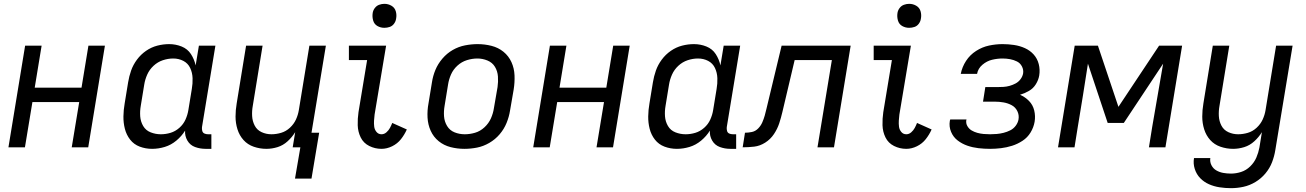

<svg xmlns="http://www.w3.org/2000/svg" viewBox="-20 -768 6808 1001"><path d="M24 0H110L149 -236H393L354 0H440L527 -530H441L405 -311H161L197 -530H111Z M773 8Q806 8 839 -2Q872 -12 899.5 -35Q927 -58 945 -87Q943 -59 957 -35Q971 -11 997 -1.5Q1023 8 1052 8H1082V-68H1065Q1054 -68 1045.5 -72Q1037 -76 1034.5 -85.5Q1032 -95 1033 -105L1103 -530H1017L1000 -427Q993 -459 975.5 -486Q958 -513 927 -525.5Q896 -538 862 -538Q831 -538 800 -530Q769 -522 741.5 -503Q714 -484 694 -457Q674 -430 663.5 -400Q653 -370 648 -339L630 -229Q624 -195 623.5 -161.5Q623 -128 631 -96.5Q639 -65 658.5 -40Q678 -15 708.5 -3.5Q739 8 773 8ZM818 -68Q791 -68 765.5 -78Q740 -88 726.5 -111Q713 -134 711 -161.5Q709 -189 714 -217L732 -327Q736 -353 747.5 -379Q759 -405 780.5 -425Q802 -445 829 -454Q856 -463 883 -463Q912 -463 936 -450.5Q960 -438 971.5 -413.5Q983 -389 984 -360.5Q985 -332 980 -304L962 -194Q958 -169 947 -144.5Q936 -120 915 -101.5Q894 -83 869 -75.5Q844 -68 819 -68Z M1604 163 1644 -76H1604L1679 -530H1593L1538 -194Q1534 -169 1523 -145Q1512 -121 1491.5 -102Q1471 -83 1445.5 -75.5Q1420 -68 1395 -68Q1368 -68 1344 -79Q1320 -90 1308 -113Q1296 -136 1294.5 -163Q1293 -190 1298 -217L1349 -530H1263L1214 -229Q1208 -194 1208 -160Q1208 -126 1218 -94Q1228 -62 1249.5 -38Q1271 -14 1303 -3Q1335 8 1369 8Q1398 8 1427 -1Q1456 -10 1479.5 -31.5Q1503 -53 1519 -79L1506 0H1546L1518 163Z M1969 8Q1997 8 2024.5 -5.5Q2052 -19 2070.5 -42.5Q2089 -66 2101 -93L2025 -127Q2020 -114 2013 -101Q2006 -88 1994.5 -78Q1983 -68 1969 -68Q1953 -68 1943 -80Q1933 -92 1931 -107.5Q1929 -123 1930 -139Q1931 -155 1933 -171L1993 -530H1799V-455H1894L1849 -183Q1844 -149 1845 -115Q1846 -81 1860.5 -51.5Q1875 -22 1905 -7Q1935 8 1969 8ZM1984 -623Q1998 -623 2011.5 -627.5Q2025 -632 2034 -644Q2043 -656 2045 -670Q2049 -690 2043.5 -709Q2038 -728 2021 -738Q2004 -748 1984 -748Q1970 -748 1956.5 -743Q1943 -738 1934 -726Q1925 -714 1923 -700Q1920 -680 1925.5 -661Q1931 -642 1947.5 -632.5Q1964 -623 1984 -623Z M2401 8Q2434 8 2467 1.5Q2500 -5 2531 -23Q2562 -41 2585 -68Q2608 -95 2621 -127Q2634 -159 2639 -191L2658 -301Q2664 -338 2662.5 -375Q2661 -412 2646.5 -444Q2632 -476 2605 -498Q2578 -520 2542.5 -529Q2507 -538 2470 -538Q2438 -538 2404.5 -531.5Q2371 -525 2340.5 -507.5Q2310 -490 2286.5 -462.5Q2263 -435 2250 -403.5Q2237 -372 2232 -339L2214 -229Q2207 -192 2209 -155Q2211 -118 2225.5 -86Q2240 -54 2267 -32Q2294 -10 2329 -1Q2364 8 2401 8ZM2403 -68Q2375 -68 2350 -78Q2325 -88 2311 -111Q2297 -134 2295 -161.5Q2293 -189 2298 -217L2316 -327Q2320 -354 2331.5 -380Q2343 -406 2365 -426Q2387 -446 2414.5 -454.5Q2442 -463 2469 -463Q2496 -463 2521.5 -452.5Q2547 -442 2560.5 -419.5Q2574 -397 2576 -369.5Q2578 -342 2574 -314L2555 -204Q2551 -177 2539.5 -151Q2528 -125 2506 -104.5Q2484 -84 2457 -76Q2430 -68 2403 -68Z M2760 0H2846L2885 -236H3129L3090 0H3176L3263 -530H3177L3141 -311H2897L2933 -530H2847Z M3509 8Q3542 8 3575 -2Q3608 -12 3635.5 -35Q3663 -58 3681 -87Q3679 -59 3693 -35Q3707 -11 3733 -1.5Q3759 8 3788 8H3818V-68H3801Q3790 -68 3781.5 -72Q3773 -76 3770.5 -85.5Q3768 -95 3769 -105L3839 -530H3753L3736 -427Q3729 -459 3711.5 -486Q3694 -513 3663 -525.5Q3632 -538 3598 -538Q3567 -538 3536 -530Q3505 -522 3477.5 -503Q3450 -484 3430 -457Q3410 -430 3399.5 -400Q3389 -370 3384 -339L3366 -229Q3360 -195 3359.5 -161.5Q3359 -128 3367 -96.5Q3375 -65 3394.5 -40Q3414 -15 3444.5 -3.5Q3475 8 3509 8ZM3554 -68Q3527 -68 3501.5 -78Q3476 -88 3462.5 -111Q3449 -134 3447 -161.5Q3445 -189 3450 -217L3468 -327Q3472 -353 3483.5 -379Q3495 -405 3516.5 -425Q3538 -445 3565 -454Q3592 -463 3619 -463Q3648 -463 3672 -450.5Q3696 -438 3707.5 -413.5Q3719 -389 3720 -360.5Q3721 -332 3716 -304L3698 -194Q3694 -169 3683 -144.5Q3672 -120 3651 -101.5Q3630 -83 3605 -75.5Q3580 -68 3555 -68Z M3852 0Q3882 0 3912 -3.5Q3942 -7 3969.5 -24.5Q3997 -42 4015 -69Q4033 -96 4042.5 -125Q4052 -154 4059 -184L4123 -455H4317L4242 0H4328L4415 -530H4055L3976 -201Q3972 -183 3967 -165.5Q3962 -148 3954.5 -130.5Q3947 -113 3933 -98.5Q3919 -84 3900.5 -80Q3882 -76 3864 -76Z M4705 8Q4733 8 4760.5 -5.5Q4788 -19 4806.5 -42.5Q4825 -66 4837 -93L4761 -127Q4756 -114 4749 -101Q4742 -88 4730.5 -78Q4719 -68 4705 -68Q4689 -68 4679 -80Q4669 -92 4667 -107.5Q4665 -123 4666 -139Q4667 -155 4669 -171L4729 -530H4535V-455H4630L4585 -183Q4580 -149 4581 -115Q4582 -81 4596.5 -51.5Q4611 -22 4641 -7Q4671 8 4705 8ZM4720 -623Q4734 -623 4747.5 -627.5Q4761 -632 4770 -644Q4779 -656 4781 -670Q4785 -690 4779.5 -709Q4774 -728 4757 -738Q4740 -748 4720 -748Q4706 -748 4692.5 -743Q4679 -738 4670 -726Q4661 -714 4659 -700Q4656 -680 4661.5 -661Q4667 -642 4683.5 -632.5Q4700 -623 4720 -623Z M5142 8Q5170 8 5199 4.5Q5228 1 5256.5 -8Q5285 -17 5311 -34Q5337 -51 5353 -77.5Q5369 -104 5374 -133Q5379 -163 5372 -192Q5365 -221 5345 -241.5Q5325 -262 5298 -274Q5322 -281 5344.5 -294Q5367 -307 5380.5 -329Q5394 -351 5398 -374Q5403 -405 5395.5 -434Q5388 -463 5369 -484Q5350 -505 5323.5 -517Q5297 -529 5267 -533.5Q5237 -538 5207 -538Q5172 -538 5136.5 -530.5Q5101 -523 5069 -502.5Q5037 -482 5016.5 -450.5Q4996 -419 4989 -383H5074Q5079 -411 5102 -430.5Q5125 -450 5152.5 -456.5Q5180 -463 5207 -463Q5227 -463 5246 -459.5Q5265 -456 5282 -447.5Q5299 -439 5308 -421.5Q5317 -404 5314 -385Q5311 -369 5300.5 -355Q5290 -341 5275 -333Q5260 -325 5244 -320.5Q5228 -316 5212 -315Q5196 -314 5180 -314H5117L5105 -238H5167Q5190 -238 5212.5 -234Q5235 -230 5254.5 -219.5Q5274 -209 5284 -188.5Q5294 -168 5290 -145Q5287 -128 5275.5 -112.5Q5264 -97 5247 -88.5Q5230 -80 5212 -75.5Q5194 -71 5176.5 -69.5Q5159 -68 5142 -68Q5125 -68 5108 -69.5Q5091 -71 5075 -75.5Q5059 -80 5045.5 -88Q5032 -96 5023.5 -110.5Q5015 -125 5018 -142L5019 -145H4934Q4933 -141 4932 -138Q4927 -108 4938.5 -80.5Q4950 -53 4973 -35.5Q4996 -18 5023.5 -8.5Q5051 1 5081 4.5Q5111 8 5142 8Z M5496 0H5582L5599 -106Q5613 -188 5626 -270.5Q5639 -353 5652 -436L5755 -127H5839L6044 -436Q6030 -353 6015.5 -271Q6001 -189 5987 -106L5970 0H6056L6143 -530H6023L5811 -211L5704 -530H5583Z M6398 213Q6430 213 6462.5 206Q6495 199 6525 181Q6555 163 6577.5 136Q6600 109 6612 77.5Q6624 46 6629 14L6719 -530H6633L6578 -194Q6574 -169 6563 -145Q6552 -121 6531.5 -102Q6511 -83 6485.5 -75.5Q6460 -68 6435 -68Q6408 -68 6384 -79Q6360 -90 6348 -113Q6336 -136 6334.5 -163Q6333 -190 6338 -217L6389 -530H6303L6254 -229Q6248 -194 6248 -160Q6248 -126 6258 -94Q6268 -62 6289.5 -38Q6311 -14 6343 -3Q6375 8 6409 8Q6438 8 6467 -1Q6496 -10 6519.5 -31.5Q6543 -53 6559 -79L6546 1Q6541 28 6530 53.5Q6519 79 6498 99.5Q6477 120 6450.5 128.5Q6424 137 6398 137Q6377 137 6357.5 133.5Q6338 130 6321.5 120.5Q6305 111 6296 93.5Q6287 76 6290 56H6205Q6200 85 6209 113Q6218 141 6237.5 161Q6257 181 6283 192.5Q6309 204 6338.5 208.5Q6368 213 6398 213Z"/></svg>

Font: Iosevka Sparkle
Style: Italic
Weight: 400
Italic angle: -9°
Designer: Belleve Invis
Foundry: Belleve Invis
Version: Version 4.5.0; ttfautohint (v1.8.3)